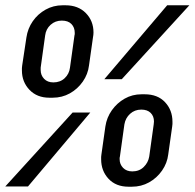

<svg xmlns="http://www.w3.org/2000/svg" viewBox="-56 -706 737 727"><path d="M431 1Q383 1 355 -29Q327 -59 327 -103Q327 -108 327 -112Q327 -116 328 -121L343 -227Q348 -261 367.5 -288.5Q387 -316 416 -332.5Q445 -349 480 -349H492Q541 -349 569 -319Q597 -289 597 -245Q597 -241 597 -236.5Q597 -232 596 -227L581 -121Q577 -88 557.5 -60Q538 -32 508.5 -15.5Q479 1 443 1ZM-36 0 219 -280H286L50 0ZM131 -336Q84 -336 55.5 -366Q27 -396 27 -439Q27 -444 27 -448.5Q27 -453 28 -458L44 -564Q49 -598 68 -625.5Q87 -653 116.5 -669.5Q146 -686 181 -686H192Q240 -686 269 -656.5Q298 -627 298 -583Q298 -579 297.5 -574Q297 -569 296 -564L281 -458Q277 -425 257.5 -397Q238 -369 208.5 -352.5Q179 -336 143 -336ZM146 -394Q172 -394 189 -410Q206 -426 209 -450L226 -572Q227 -574 227 -576.5Q227 -579 227 -582Q227 -602 214.5 -615Q202 -628 178 -628Q153 -628 135.5 -612Q118 -596 115 -572L98 -450Q98 -448 98 -446Q98 -444 98 -441Q98 -421 111 -407.5Q124 -394 146 -394ZM445 -57Q471 -57 488 -73.5Q505 -90 509 -113L526 -235Q526 -238 526.5 -240.5Q527 -243 527 -246Q527 -266 514.5 -278.5Q502 -291 479 -291Q454 -291 436.5 -275Q419 -259 415 -235L398 -113Q397 -111 397 -108.5Q397 -106 397 -103Q397 -84 410 -70.5Q423 -57 445 -57ZM339 -406 577 -686H661L405 -406Z"/></svg>

Font: Chivo Mono Medium
Style: Italic
Weight: 500
Italic angle: -8.05°
Monospace: yes
Designer: Hector Gatti
Foundry: Omnibus-Type
Version: Version 1.008